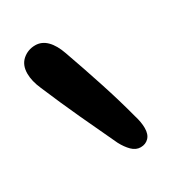

<svg xmlns="http://www.w3.org/2000/svg" viewBox="-100 -781 446 487"><g transform="rotate(-30 122.5 -537.0)"><path d="M129 -397Q105 -447.5 79.5 -502.8Q54 -558 30 -615Q18.5 -641 18.5 -663Q18.5 -688 34.2 -701.8Q50 -715.5 71.5 -715.5Q90.5 -715.5 105 -701Q119.5 -686.5 129 -659Q149.5 -601.5 168.2 -544Q187 -486.5 201 -433Q207.5 -412 207.5 -395Q207.5 -376.5 198.2 -367Q189 -357.5 174.5 -357.5Q160.5 -357.5 149.2 -368.8Q138 -380 129 -397Z"/></g></svg>

Font: Kablammo
Style: Regular
Weight: 400
Designer: Travis Kochel, Lizy Gershenzon, Daria Petrova, Ethan Cohen
Foundry: Vectro Type Foundry
Version: Version 1.002